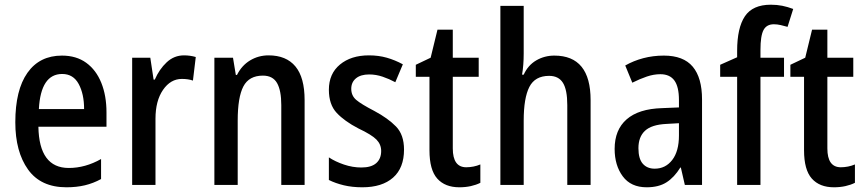

<svg xmlns="http://www.w3.org/2000/svg" viewBox="-20 -785 3666 815"><path d="M243 -549Q304 -549 346 -518.5Q388 -488 410 -433.5Q432 -379 432 -308V-247H143Q146 -72 272 -72Q342 -72 409 -110V-25Q376 -7 340.5 1.5Q305 10 262 10Q153 10 99 -65.5Q45 -141 45 -266Q45 -403 96.5 -476Q148 -549 243 -549ZM244 -471Q153 -471 145 -322H337Q337 -386 314 -428.5Q291 -471 244 -471Z M761 -550Q787 -550 811 -543L799 -443Q779 -450 752 -450Q704 -450 672 -403.5Q640 -357 640 -281V0H541V-540H618L632 -447H637Q656 -491 687.5 -520.5Q719 -550 761 -550Z M1120 -550Q1195 -550 1234 -503Q1273 -456 1273 -360V0H1174V-339Q1174 -401 1156 -432.5Q1138 -464 1096 -464Q1037 -464 1013 -418Q989 -372 989 -273V0H890V-540H969L981 -467H986Q1006 -507 1041.5 -528.5Q1077 -550 1120 -550Z M1695 -150Q1695 -72 1648.5 -31Q1602 10 1518 10Q1475 10 1439.5 1.5Q1404 -7 1376 -21V-117Q1403 -99 1440 -86.5Q1477 -74 1514 -74Q1556 -74 1577 -92.5Q1598 -111 1598 -144Q1598 -172 1578 -192.5Q1558 -213 1501 -240Q1443 -270 1409.5 -305.5Q1376 -341 1376 -404Q1376 -472 1423 -511Q1470 -550 1546 -550Q1587 -550 1622 -540Q1657 -530 1690 -512L1658 -436Q1632 -450 1604 -459.5Q1576 -469 1547 -469Q1511 -469 1491 -452.5Q1471 -436 1471 -408Q1471 -379 1492 -361Q1513 -343 1569 -314Q1627 -283 1661 -248Q1695 -213 1695 -150Z M1959 -75Q1974 -75 1989.5 -78Q2005 -81 2019 -87V-9Q2001 0 1978.5 5Q1956 10 1930 10Q1869 10 1836 -27Q1803 -64 1803 -147V-459H1745V-510L1808 -540L1837 -659H1902V-540H2012V-459H1902V-155Q1902 -75 1959 -75Z M2203 -558Q2203 -508 2196 -468H2203Q2221 -508 2256 -528.5Q2291 -549 2333 -549Q2487 -549 2487 -360V0H2388V-339Q2388 -404 2369.5 -433.5Q2351 -463 2311 -463Q2251 -463 2227 -416Q2203 -369 2203 -273V0H2104V-760H2203Z M2798 -549Q2881 -549 2920.5 -502Q2960 -455 2960 -363V0H2887L2870 -74H2868Q2842 -32 2809 -11Q2776 10 2725 10Q2658 10 2623.5 -36.5Q2589 -83 2589 -153Q2589 -234 2640 -278.5Q2691 -323 2790 -326L2862 -329V-360Q2862 -417 2842.5 -443.5Q2823 -470 2783 -470Q2755 -470 2725.5 -460Q2696 -450 2664 -434L2634 -507Q2669 -527 2710.5 -538Q2752 -549 2798 -549ZM2809 -259Q2746 -256 2718 -230Q2690 -204 2690 -156Q2690 -111 2708.5 -90Q2727 -69 2759 -69Q2805 -69 2833.5 -106Q2862 -143 2862 -210V-262Z M3308 -459H3208V0H3109V-459H3037V-510L3109 -542V-569Q3109 -667 3142 -716Q3175 -765 3252 -765Q3278 -765 3300.5 -760.5Q3323 -756 3347 -747L3323 -671Q3309 -675 3294 -678.5Q3279 -682 3265 -682Q3234 -682 3221 -657.5Q3208 -633 3208 -573V-540H3308Z M3549 -75Q3564 -75 3579.5 -78Q3595 -81 3609 -87V-9Q3591 0 3568.5 5Q3546 10 3520 10Q3459 10 3426 -27Q3393 -64 3393 -147V-459H3335V-510L3398 -540L3427 -659H3492V-540H3602V-459H3492V-155Q3492 -75 3549 -75Z"/></svg>

Font: Noto Sans Khmer Condensed Medium
Style: Regular
Weight: 500
Width: 3
Designer: Danh Hong and the Monotype Design Team
Foundry: Monotype Imaging Inc.
Version: Version 2.004; ttfautohint (v1.8.4.7-5d5b)